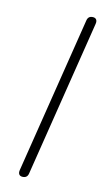

<svg xmlns="http://www.w3.org/2000/svg" viewBox="-114 -751 445 798"><g transform="rotate(15 109.0 -352.5)"><path d="M70 6Q60 6 55.5 -0.5Q51 -7 53 -19L159 -690Q162 -711 183 -711Q193 -711 197.5 -704.5Q202 -698 200 -686L94 -15Q91 6 70 6Z"/></g></svg>

Font: Nunito Variable Extra Light
Style: Italic
Weight: 200
Italic angle: -9°
Designer: Vernon Adams
Foundry: Vernon Adams
Version: Version 3.602